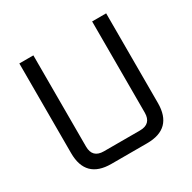

<svg xmlns="http://www.w3.org/2000/svg" viewBox="-154 -843 995 996"><g transform="rotate(-30 344.0 -345.0)"><path d="M84 -153V-690H168V-144Q168 -76 236 -76H452Q520 -76 520 -144V-690H604V-153Q604 0 451 0H237Q84 0 84 -153Z"/></g></svg>

Font: Oxanium ExtraLight
Style: Regular
Weight: 400
Version: Version 2.000